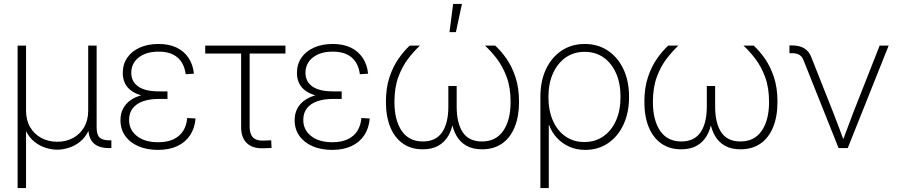

<svg xmlns="http://www.w3.org/2000/svg" viewBox="-20 -755 4573 979"><path d="M69.8 204.1V-522.5H112.8V-190.9Q112.8 -142.6 133.5 -106.9Q154.3 -71.3 190.4 -51.8Q226.6 -32.2 272 -32.2Q317.4 -32.2 353 -51.8Q388.7 -71.3 409.2 -106.9Q429.7 -142.6 429.7 -190.9V-522.5H472.7V-105Q472.7 -69.3 487.3 -54.4Q502 -39.6 535.2 -39.6H547.9V0H535.2Q482.4 0 456.3 -25.9Q430.2 -51.8 430.2 -105V-176.8H448.7Q448.7 -124 431.6 -88.6Q414.6 -53.2 387.7 -32Q360.8 -10.7 329.8 -1.2Q298.8 8.3 271.5 8.3Q244.1 8.3 213.4 -1.2Q182.6 -10.7 155.8 -32Q128.9 -53.2 111.8 -88.6Q94.7 -124 94.7 -176.8H112.8V204.1Z M785.6 9.3Q728.5 9.3 685.3 -9.5Q642.1 -28.3 618.2 -62.5Q594.2 -96.7 594.2 -142.1Q594.2 -175.8 607.9 -201.7Q621.6 -227.5 647.2 -245.1Q672.9 -262.7 709.7 -271.5Q746.6 -280.3 793.5 -280.3H834V-250.5H787.6Q743.7 -250.5 709.7 -238.8Q675.8 -227.1 657 -203.1Q638.2 -179.2 638.2 -143.6Q638.2 -92.8 678.2 -61.3Q718.3 -29.8 786.6 -29.8Q833 -29.8 864.7 -44.9Q896.5 -60.1 913.8 -87.4Q931.2 -114.7 934.6 -153.3L977.1 -150.9Q973.1 -101.6 949.5 -65.7Q925.8 -29.8 884.3 -10.3Q842.8 9.3 785.6 9.3ZM793.5 -257.3Q747.1 -257.3 712.2 -265.6Q677.2 -273.9 653.6 -289.6Q629.9 -305.2 617.9 -328.9Q606 -352.5 606 -383.3Q606 -427.7 628.9 -460.9Q651.9 -494.1 692.9 -512.5Q733.9 -530.8 788.6 -530.8Q841.8 -530.8 880.1 -512.5Q918.5 -494.1 941.2 -460.2Q963.9 -426.3 968.8 -379.4L926.8 -376.5Q919.9 -431.6 885.3 -461.7Q850.6 -491.7 788.6 -491.7Q725.1 -491.7 687.3 -461.9Q649.4 -432.1 649.4 -383.8Q649.4 -338.9 684.8 -314Q720.2 -289.1 789.6 -289.1H834V-257.3Z M1323.2 1Q1268.1 2.9 1238.8 -25.1Q1209.5 -53.2 1209.5 -106V-481.9H1026.4V-522.5H1435.5V-481.9H1252.9V-108.9Q1252.9 -71.3 1270.3 -54Q1287.6 -36.6 1324.7 -38.1Q1334 -38.6 1343.5 -38.8Q1353 -39.1 1362.8 -39.6L1364.7 -0.5Q1355 0 1344.5 0.2Q1334 0.5 1323.2 1Z M1673.8 9.3Q1616.7 9.3 1573.5 -9.5Q1530.3 -28.3 1506.3 -62.5Q1482.4 -96.7 1482.4 -142.1Q1482.4 -175.8 1496.1 -201.7Q1509.8 -227.5 1535.4 -245.1Q1561 -262.7 1597.9 -271.5Q1634.8 -280.3 1681.6 -280.3H1722.2V-250.5H1675.8Q1631.8 -250.5 1597.9 -238.8Q1564 -227.1 1545.2 -203.1Q1526.4 -179.2 1526.4 -143.6Q1526.4 -92.8 1566.4 -61.3Q1606.4 -29.8 1674.8 -29.8Q1721.2 -29.8 1752.9 -44.9Q1784.7 -60.1 1802 -87.4Q1819.3 -114.7 1822.8 -153.3L1865.2 -150.9Q1861.3 -101.6 1837.6 -65.7Q1814 -29.8 1772.5 -10.3Q1731 9.3 1673.8 9.3ZM1681.6 -257.3Q1635.3 -257.3 1600.3 -265.6Q1565.4 -273.9 1541.7 -289.6Q1518.1 -305.2 1506.1 -328.9Q1494.1 -352.5 1494.1 -383.3Q1494.1 -427.7 1517.1 -460.9Q1540 -494.1 1581.1 -512.5Q1622.1 -530.8 1676.8 -530.8Q1730 -530.8 1768.3 -512.5Q1806.6 -494.1 1829.3 -460.2Q1852.1 -426.3 1856.9 -379.4L1814.9 -376.5Q1808.1 -431.6 1773.4 -461.7Q1738.8 -491.7 1676.8 -491.7Q1613.3 -491.7 1575.4 -461.9Q1537.6 -432.1 1537.6 -383.8Q1537.6 -338.9 1573 -314Q1608.4 -289.1 1677.7 -289.1H1722.2V-257.3Z M2135.3 6.3Q2076.2 6.3 2034.2 -23.2Q1992.2 -52.7 1970 -106.9Q1947.8 -161.1 1947.8 -235.4Q1947.8 -306.6 1965.8 -361.1Q1983.9 -415.5 2012 -455.6Q2040 -495.6 2069.3 -522.5H2121.1Q2090.8 -494.1 2060.8 -455.1Q2030.8 -416 2011 -362.1Q1991.2 -308.1 1991.2 -234.9Q1991.2 -142.6 2028.1 -88.1Q2064.9 -33.7 2136.2 -33.7Q2202.6 -33.7 2234.4 -80.6Q2266.1 -127.4 2266.1 -211.4V-316.4H2308.6V-211.4Q2308.6 -127.4 2339.6 -80.6Q2370.6 -33.7 2437.5 -33.7Q2508.8 -33.7 2546.1 -88.1Q2583.5 -142.6 2583.5 -234.9Q2583.5 -308.6 2563.5 -362.3Q2543.5 -416 2513.7 -455.1Q2483.9 -494.1 2453.1 -522.5H2504.9Q2534.7 -495.6 2562.5 -455.8Q2590.3 -416 2608.4 -361.6Q2626.5 -307.1 2626.5 -235.4Q2626.5 -161.1 2604.2 -106.7Q2582 -52.2 2539.8 -22.9Q2497.6 6.3 2438 6.3Q2390.1 6.3 2357.9 -12.2Q2325.7 -30.8 2307.4 -63Q2289.1 -95.2 2282.7 -135.7H2290.5Q2284.7 -94.7 2265.9 -62.5Q2247.1 -30.3 2215.1 -12Q2183.1 6.3 2135.3 6.3ZM2272 -591.3 2290.5 -734.9H2335.4L2304.7 -591.3Z M2735.4 204.1V-261.2Q2735.4 -342.3 2764.2 -402.8Q2793 -463.4 2844 -497.1Q2895 -530.8 2961.4 -530.8Q3028.3 -530.8 3079.1 -497.1Q3129.9 -463.4 3158.7 -402.8Q3187.5 -342.3 3187.5 -260.7Q3187.5 -180.2 3158.9 -119.4Q3130.4 -58.6 3080.1 -24.7Q3029.8 9.3 2963.9 9.3Q2918.9 9.3 2882.1 -7.3Q2845.2 -23.9 2819.1 -52.7Q2793 -81.5 2779.8 -117.7H2778.3V204.1ZM2959.5 -30.8Q3014.6 -30.8 3056.2 -59.6Q3097.7 -88.4 3120.8 -139.9Q3144 -191.4 3144 -260.7Q3144 -330.6 3121.1 -382.1Q3098.1 -433.6 3057.1 -462.2Q3016.1 -490.7 2961.4 -490.7Q2905.8 -490.7 2864.3 -461.7Q2822.8 -432.6 2799.6 -380.9Q2776.4 -329.1 2776.4 -260.7Q2776.4 -191.9 2799.1 -140.1Q2821.8 -88.4 2863 -59.6Q2904.3 -30.8 2959.5 -30.8Z M3453.1 6.3Q3394 6.3 3352.1 -23.2Q3310.1 -52.7 3287.8 -106.9Q3265.6 -161.1 3265.6 -235.4Q3265.6 -306.6 3283.7 -361.1Q3301.8 -415.5 3329.8 -455.6Q3357.9 -495.6 3387.2 -522.5H3439Q3408.7 -494.1 3378.7 -455.1Q3348.6 -416 3328.9 -362.1Q3309.1 -308.1 3309.1 -234.9Q3309.1 -142.6 3345.9 -88.1Q3382.8 -33.7 3454.1 -33.7Q3520.5 -33.7 3552.2 -80.6Q3584 -127.4 3584 -211.4V-316.4H3626.5V-211.4Q3626.5 -127.4 3657.5 -80.6Q3688.5 -33.7 3755.4 -33.7Q3826.7 -33.7 3864 -88.1Q3901.4 -142.6 3901.4 -234.9Q3901.4 -308.6 3881.3 -362.3Q3861.3 -416 3831.5 -455.1Q3801.8 -494.1 3771 -522.5H3822.8Q3852.5 -495.6 3880.4 -455.8Q3908.2 -416 3926.3 -361.6Q3944.3 -307.1 3944.3 -235.4Q3944.3 -161.1 3922.1 -106.7Q3899.9 -52.2 3857.7 -22.9Q3815.4 6.3 3755.9 6.3Q3708 6.3 3675.8 -12.2Q3643.6 -30.8 3625.2 -63Q3606.9 -95.2 3600.6 -135.7H3608.4Q3602.5 -94.7 3583.7 -62.5Q3564.9 -30.3 3533 -12Q3501 6.3 3453.1 6.3Z M4255.9 0 4076.2 -450.2Q4068.4 -468.8 4054.2 -476.3Q4040 -483.9 4017.1 -483.9H4005.4V-523.4H4017.6Q4056.2 -523.4 4080.3 -509Q4104.5 -494.6 4116.2 -464.8L4228 -182.6Q4243.2 -144.5 4257.3 -106.2Q4271.5 -67.9 4285.6 -29.8H4273.9Q4288.6 -67.9 4302.7 -106.2Q4316.9 -144.5 4331.5 -182.6L4465.3 -522.5H4511.2L4302.7 0Z"/></svg>

Font: Inter 28pt ExtraLight
Style: Regular
Weight: 250
Designer: Rasmus Andersson
Foundry: rsms
Version: Version 4.001;git-66647c0bb